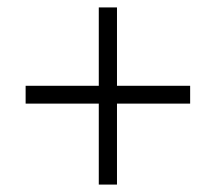

<svg xmlns="http://www.w3.org/2000/svg" viewBox="-20 -582 554 517"><path d="M246 -85V-562H295V-85ZM492 -303H49V-351H492Z"/></svg>

Font: Source Serif 4 48pt SemiBold
Style: Italic
Weight: 600
Italic angle: -12°
Designer: Frank Grießhammer
Foundry: Adobe Systems Incorporated
Version: Version 4.004;hotconv 1.0.116;makeotfexe 2.5.65601